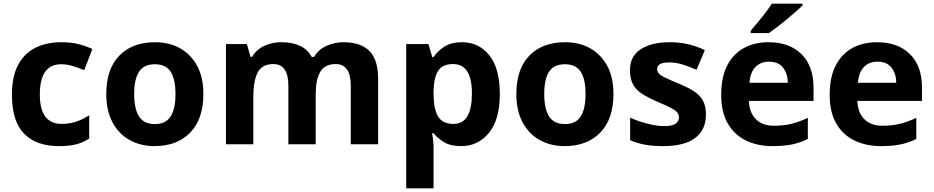

<svg xmlns="http://www.w3.org/2000/svg" viewBox="-20 -786 5086 1046"><path d="M300 10Q178 10 111.5 -57.5Q45 -125 45 -270Q45 -370 79 -433Q113 -496 173.5 -526Q234 -556 313 -556Q369 -556 410.5 -545Q452 -534 483 -519L439 -404Q404 -418 373.5 -427Q343 -436 313 -436Q197 -436 197 -271Q197 -189 227.5 -150Q258 -111 313 -111Q360 -111 396 -123.5Q432 -136 466 -158V-31Q432 -9 394.5 0.5Q357 10 300 10Z M1088 -274Q1088 -138 1016.5 -64Q945 10 822 10Q746 10 686.5 -23Q627 -56 593 -119.5Q559 -183 559 -274Q559 -410 630 -483Q701 -556 825 -556Q902 -556 961 -523Q1020 -490 1054 -427.5Q1088 -365 1088 -274ZM711 -274Q711 -193 737.5 -151.5Q764 -110 824 -110Q883 -110 909.5 -151.5Q936 -193 936 -274Q936 -355 909.5 -395.5Q883 -436 823 -436Q764 -436 737.5 -395.5Q711 -355 711 -274Z M1852 -556Q1945 -556 1992.5 -508.5Q2040 -461 2040 -356V0H1891V-319Q1891 -437 1809 -437Q1750 -437 1725 -395Q1700 -353 1700 -274V0H1551V-319Q1551 -437 1469 -437Q1407 -437 1383.5 -390.5Q1360 -344 1360 -257V0H1211V-546H1325L1345 -476H1353Q1378 -518 1421.5 -537Q1465 -556 1512 -556Q1572 -556 1614 -536.5Q1656 -517 1678 -476H1691Q1716 -518 1760.5 -537Q1805 -556 1852 -556Z M2497 -556Q2589 -556 2646 -484.5Q2703 -413 2703 -274Q2703 -135 2644 -62.5Q2585 10 2493 10Q2434 10 2399 -11.5Q2364 -33 2342 -60H2334Q2342 -18 2342 20V240H2193V-546H2314L2335 -475H2342Q2364 -508 2401 -532Q2438 -556 2497 -556ZM2449 -437Q2391 -437 2367.5 -401Q2344 -365 2342 -291V-275Q2342 -196 2365.5 -153.5Q2389 -111 2451 -111Q2502 -111 2526.5 -153.5Q2551 -196 2551 -276Q2551 -437 2449 -437Z M3322 -274Q3322 -138 3250.5 -64Q3179 10 3056 10Q2980 10 2920.5 -23Q2861 -56 2827 -119.5Q2793 -183 2793 -274Q2793 -410 2864 -483Q2935 -556 3059 -556Q3136 -556 3195 -523Q3254 -490 3288 -427.5Q3322 -365 3322 -274ZM2945 -274Q2945 -193 2971.5 -151.5Q2998 -110 3058 -110Q3117 -110 3143.5 -151.5Q3170 -193 3170 -274Q3170 -355 3143.5 -395.5Q3117 -436 3057 -436Q2998 -436 2971.5 -395.5Q2945 -355 2945 -274Z M3826 -162Q3826 -79 3767.5 -34.5Q3709 10 3593 10Q3536 10 3495 2.5Q3454 -5 3413 -22V-145Q3457 -125 3508 -112Q3559 -99 3598 -99Q3642 -99 3660.5 -112Q3679 -125 3679 -146Q3679 -160 3671.5 -171Q3664 -182 3639 -196Q3614 -210 3561 -232Q3510 -254 3477 -275.5Q3444 -297 3428 -327.5Q3412 -358 3412 -404Q3412 -480 3471 -518Q3530 -556 3628 -556Q3679 -556 3725 -546Q3771 -536 3820 -513L3775 -406Q3735 -423 3699 -434.5Q3663 -446 3626 -446Q3560 -446 3560 -410Q3560 -397 3568.5 -386.5Q3577 -376 3601.5 -364Q3626 -352 3674 -332Q3721 -313 3755 -292.5Q3789 -272 3807.5 -241.5Q3826 -211 3826 -162Z M4167 -556Q4280 -556 4346 -491.5Q4412 -427 4412 -308V-236H4060Q4062 -173 4097.5 -137Q4133 -101 4196 -101Q4249 -101 4292 -111.5Q4335 -122 4381 -144V-29Q4341 -9 4296.5 0.5Q4252 10 4189 10Q4107 10 4044 -20.5Q3981 -51 3945 -113Q3909 -175 3909 -269Q3909 -365 3941.5 -428.5Q3974 -492 4032 -524Q4090 -556 4167 -556ZM4168 -450Q4125 -450 4096.5 -422Q4068 -394 4063 -335H4272Q4271 -385 4246 -417.5Q4221 -450 4168 -450ZM4352 -766V-756Q4338 -742 4315 -722Q4292 -702 4265.5 -680Q4239 -658 4213.5 -638.5Q4188 -619 4169 -606H4070V-619Q4086 -638 4107.5 -663.5Q4129 -689 4150 -716.5Q4171 -744 4185 -766Z M4758 -556Q4871 -556 4937 -491.5Q5003 -427 5003 -308V-236H4651Q4653 -173 4688.5 -137Q4724 -101 4787 -101Q4840 -101 4883 -111.5Q4926 -122 4972 -144V-29Q4932 -9 4887.5 0.5Q4843 10 4780 10Q4698 10 4635 -20.5Q4572 -51 4536 -113Q4500 -175 4500 -269Q4500 -365 4532.5 -428.5Q4565 -492 4623 -524Q4681 -556 4758 -556ZM4759 -450Q4716 -450 4687.5 -422Q4659 -394 4654 -335H4863Q4862 -385 4837 -417.5Q4812 -450 4759 -450Z"/></svg>

Font: Noto IKEA Simplified Chinese
Style: Bold
Weight: 700
Designer: Monotype Design Team
Foundry: Monotype Imaging Inc.
Version: Version 1.100